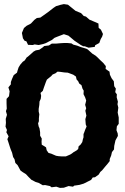

<svg xmlns="http://www.w3.org/2000/svg" viewBox="-20 -895 610 938"><path d="M273 23 255 17 232 20 224 14 200 9 189 10 170 -1 154 -6 133 -17 119 -31 107 -44 91 -54 80 -62 72 -77 66 -88 55 -99 51 -117 44 -128 39 -149 32 -166 28 -178 21 -200 16 -215 22 -229 11 -249 14 -260 7 -276 9 -295 8 -314 14 -334 9 -352 13 -364 12 -390V-412L24 -425L27 -449L21 -468L33 -483V-494L39 -510L47 -528L63 -540L66 -551L71 -566L79 -579L91 -593L101 -600L110 -614L117 -619L133 -633L144 -643L155 -649L172 -652L188 -663L196 -670L219 -673L233 -682H254L277 -684L294 -685H308L329 -683L338 -677L357 -672L375 -665L402 -657L409 -653L431 -633L447 -623L455 -616L470 -601L484 -588L497 -572L496 -558L515 -545L517 -530L525 -513L536 -498L538 -474L546 -462L543 -445L551 -434L550 -420L556 -398L554 -386L558 -369L555 -345L560 -321V-309V-290L551 -278L549 -259L555 -243L556 -231L544 -209L538 -182L537 -165L527 -152L523 -135L516 -118V-108L505 -94L493 -80L479 -63L470 -55L462 -42L444 -29L433 -28L425 -16L409 -8L389 2L369 8L363 9L342 12L337 17L315 14L292 22ZM280 -131H302L323 -140L331 -145L340 -152L354 -160L362 -167L364 -180L374 -189L382 -201L385 -215L388 -224V-240L391 -247L396 -261L403 -277L399 -287L398 -299L397 -313L402 -330L397 -354L401 -366L396 -383L399 -395L401 -404L396 -419L388 -435L389 -452L383 -462L378 -479L367 -487L362 -498L354 -507L351 -521L338 -530L322 -536L311 -540L295 -541L274 -544L261 -545L251 -537L237 -531L230 -523L220 -515L209 -506L204 -494L199 -480L195 -469L189 -451L178 -441L181 -427L179 -412L173 -399L172 -382L169 -363V-350L172 -337L170 -317V-303L166 -292L169 -277L173 -268L176 -249V-232L184 -218L183 -203L184 -188L196 -181L205 -175L208 -161L217 -148L231 -144L240 -140L254 -134L266 -132ZM117 -676 109 -693 100 -696 92 -708 87 -734 97 -758 110 -769 131 -780 148 -798 160 -807 177 -809 194 -821 215 -836 242 -857 254 -865 274 -871 292 -875 312 -872 333 -855 349 -842 376 -831 389 -817 400 -814 417 -799 443 -788 461 -780 462 -759 473 -750 483 -729 479 -716 472 -704 465 -685 445 -674 443 -666 413 -662 394 -669H387L375 -675L344 -696L325 -712L314 -721L292 -728L258 -715L246 -710L234 -700L203 -684L191 -680L169 -675L149 -678L140 -675Z"/></svg>

Font: Winky Rough
Style: Bold
Weight: 700
Designer: Simon Atzbach
Foundry: typofactur
Version: Version 1.206; ttfautohint (v1.8.4.7-5d5b)